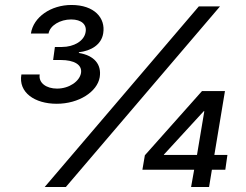

<svg xmlns="http://www.w3.org/2000/svg" viewBox="-20 -753 991 773"><path d="M159.8 0H245L865.8 -727.3H780.5ZM66.1 -453.1C53.3 -380.7 120 -335.2 208.1 -335.2C297.6 -335.2 371.4 -383.5 381.4 -441.8C389.9 -494.3 358.7 -529.8 297.6 -539.8V-542.6C345.9 -548.3 388.5 -572.4 395.6 -619.3C405.5 -680.4 360.1 -733 267.8 -733C185.4 -733 114.3 -684.7 104.4 -617.9H175.4C181.1 -650.6 222.3 -674.7 266.3 -674.7C308.9 -674.7 330.3 -653.4 324.6 -623.6C318.9 -588.1 277.7 -563.9 229.4 -563.9H201L193.9 -511.4H225.1C277.7 -511.4 311.8 -492.9 306.1 -458.8C300.4 -426.1 259.2 -396.3 209.5 -396.3C166.9 -396.3 134.2 -419 139.9 -453.1ZM553.3 -69.6H761.7L749.3 0H821.7L833.1 -69.6H887.1L895.6 -129.3H843L885.7 -386.4H793.3L563.2 -127.8ZM639.9 -129.3V-130.7L800.4 -305.4H802.6L773.1 -129.3Z"/></svg>

Font: Margiela Sans
Style: Italic
Weight: 400
Italic angle: -9.39999°
Designer: Stefan Endress, Andreas Faust
Version: Version 1.100;FEAKit 1.0